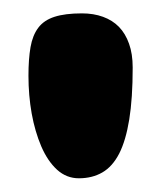

<svg xmlns="http://www.w3.org/2000/svg" viewBox="-20 -658 238 280"><path d="M95 -398Q77 -398 63.2 -410.5Q49.5 -423 40.2 -444.5Q31 -466 26.2 -492.5Q21.5 -519 21.5 -547.5Q21.5 -572 24.5 -589.2Q27.5 -606.5 35.8 -617.5Q44 -628.5 59.5 -633.5Q75 -638.5 99.5 -638.5Q116.5 -638.5 130.2 -633.5Q144 -628.5 153.5 -618.8Q163 -609 168.2 -594.2Q173.5 -579.5 173.5 -559.5Q173.5 -514.5 168.5 -483.8Q163.5 -453 153.8 -434Q144 -415 129.2 -406.5Q114.5 -398 95 -398Z"/></svg>

Font: Gluten ExtraBold
Style: Regular
Weight: 800
Designer: Tyler Finck
Foundry: Etcetera Type Company
Version: Version 1.300